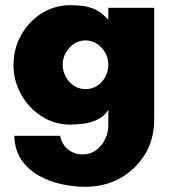

<svg xmlns="http://www.w3.org/2000/svg" viewBox="-20 -471 672 741"><path d="M310 250Q264 250 216.5 239.5Q169 229 128.5 206Q88 183 62.5 145.5Q37 108 35 53H212Q219 87 243 106Q267 125 299 125Q329 125 351 108.5Q373 92 385.5 66.5Q398 41 398 14V-47Q383 -23 358 -10.5Q333 2 304.5 6Q276 10 252 10Q190 10 140 -22.5Q90 -55 61 -107.5Q32 -160 32 -221Q32 -282 61 -334.5Q90 -387 140 -419Q190 -451 252 -451Q276 -451 300.5 -448Q325 -445 349.5 -433.5Q374 -422 398 -394V-441H575V-9Q575 67 539 125.5Q503 184 443 217Q383 250 310 250ZM310 -127Q335 -127 355 -140Q375 -153 386.5 -174.5Q398 -196 398 -221Q398 -246 386.5 -267Q375 -288 355 -301.5Q335 -315 310 -315Q285 -315 265 -301.5Q245 -288 233.5 -267Q222 -246 222 -221Q222 -197 233.5 -175.5Q245 -154 265 -140.5Q285 -127 310 -127Z"/></svg>

Font: Teachers ExtraBold
Style: Regular
Weight: 800
Designer: Alfredo Marco Pradil, Chank Diesel
Version: Version 1.001